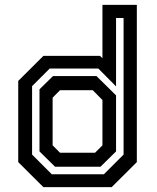

<svg xmlns="http://www.w3.org/2000/svg" viewBox="-20 -770 646 790"><path d="M439.5 0H158.5L55 -103V-437L158.5 -540H391.5L401.5 -530.5V-750H543V-103ZM393.5 -84H206.5L142.5 -147V-402.5L198 -457H377L457.5 -377.5V-147ZM371 -141.5 401.5 -172V-358.5L361.5 -399H227L196.5 -368V-172L227 -141.5ZM407.5 -53 488.5 -134V-696H457.5V-414.5L384.5 -488H184.5L112 -415.5V-134L193 -53Z"/></svg>

Font: Tourney Thin SemiBold
Style: Regular
Weight: 600
Version: Version 1.015